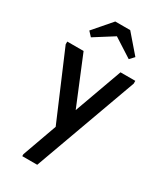

<svg xmlns="http://www.w3.org/2000/svg" viewBox="-228 -768 921 1090"><g transform="rotate(30 233.0 -223.0)"><path d="M114 227 195 1 10 -433V-451H117L246 -138L359 -451H456V-433L212 240H114ZM87 -568 189 -686H287L389 -568L362 -539L239 -618L114 -539Z"/></g></svg>

Font: Tilda Sans Semibold
Style: Regular
Weight: 600
Designer: ParaType Ltd
Foundry: ParaType Ltd
Version: Version 1.009